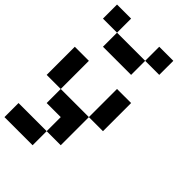

<svg xmlns="http://www.w3.org/2000/svg" viewBox="-290 -1103 1206 1206"><g transform="rotate(45 312.5 -500.0)"><path d="M0 -875V-1000H125V-875ZM375 -875V-1000H500V-875ZM125 -875H375V-750H125ZM125 -375H0V-625H125ZM375 -375V-625H500V-375ZM375 -125H250V-250H125V-375H375ZM250 -125V0H0V-125Z"/></g></svg>

Font: Tiny5
Style: Regular
Weight: 400
Designer: Stefan Schmidt
Foundry: Made with Bits'n'Picas by Kreative Software
Version: Version 1.002; ttfautohint (v1.8.4.7-5d5b)